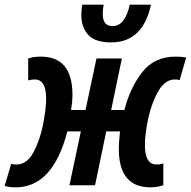

<svg xmlns="http://www.w3.org/2000/svg" viewBox="-61 -795 819 824"><path d="M587 -775H496Q476 -683 422 -683Q380 -683 380 -735Q380 -756 384 -775H292Q288 -748 288 -731Q288 -677 318 -645Q348 -613 416 -613Q552 -613 587 -775ZM228 -231H286L237 0H347L395 -231H454Q452 -210 450.5 -191Q449 -172 449 -155Q449 9 585 9Q613 9 640 0V-94Q628 -89 611 -89Q561 -89 561 -171Q561 -224 576 -290.5Q591 -357 619.5 -405.5Q648 -454 690 -454Q702 -454 710 -451L738 -548Q719 -552 693 -552Q600 -552 548 -483.5Q496 -415 473 -323H416L462 -544H353L306 -323H244Q250 -360 250 -388Q250 -552 114 -552Q82 -552 60 -544V-450Q75 -454 88 -454Q137 -454 137 -373Q137 -329 124 -262Q111 -195 83 -142Q55 -89 9 -89Q-5 -89 -13 -92L-41 3Q-21 9 6 9Q166 9 228 -231Z"/></svg>

Font: Noto Sans Display Condensed
Style: Bold Italic
Weight: 700
Width: 3
Designer: Monotype Design team
Foundry: Monotype Imaging Inc.
Version: 1.000